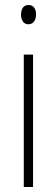

<svg xmlns="http://www.w3.org/2000/svg" viewBox="-20 -747 224 767"><path d="M94 -727C72 -727 64 -709 64 -688C64 -667 74 -650 93 -650C112 -650 124 -665 124 -689C124 -709 116 -727 94 -727ZM112 -529H75V0H112Z"/></svg>

Font: Noto Sans Telugu ExtraCondensed ExtraLight
Style: Regular
Weight: 200
Width: 2
Designer: Jelle Bosma - Monotype Design Team
Foundry: Monotype Imaging Inc.
Version: Version 2.005